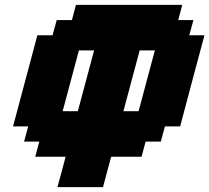

<svg xmlns="http://www.w3.org/2000/svg" viewBox="-20 -645 861 790"><path d="M216.3 125H403.8Q409.2 104 420.4 62.5Q431.6 21 437.5 0H562.5L579.1 -62.5H641.6L658.7 -125H721.2Q737.8 -187.5 771 -312.5Q804.2 -437.5 821.3 -500H758.8L775.9 -562.5H713.4L730 -625H292.5L275.9 -562.5H213.4L196.3 -500H133.8Q117.2 -437.5 83.7 -312.5Q50.3 -187.5 33.7 -125H96.2L79.1 -62.5H141.6L125 0H250Q244.6 21 233.4 62.5Q222.2 104 216.3 125ZM550.3 -187.5H487.8Q499 -229 521.2 -312.5Q543.5 -396 554.7 -437.5H617.2Q606 -396 583.7 -312.5Q561.5 -229 550.3 -187.5ZM300.3 -187.5H237.8Q249 -229 271.2 -312.3Q293.5 -395.5 304.7 -437.5H367.2Q356 -395.5 333.7 -312.3Q311.5 -229 300.3 -187.5Z"/></svg>

Font: Faithful 32x
Style: SemiboldOblique
Weight: 400
Foundry: Faithful Resource Pack
Version: Version 1.0; January 27, 2023